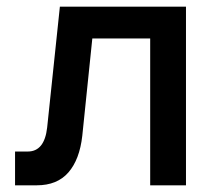

<svg xmlns="http://www.w3.org/2000/svg" viewBox="-20 -554 640 574"><path d="M25 0V-101H63Q113 -101 121 -173L159 -534H536V0H429V-439H256L226 -148Q218 -77 184.5 -38.5Q151 0 90 0Z"/></svg>

Font: Geist Mono SemiBold
Style: Regular
Weight: 600
Monospace: yes
Designer: Basement.studio, Andrés Briganti, Mateo Zaragoza
Foundry: Basement.studio, Vercel, Andrés Briganti, Guido Ferreyra, Mateo Zaragoza
Version: Version 1.500; ttfautohint (v1.8.4.7-5d5b)